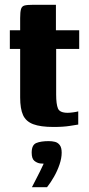

<svg xmlns="http://www.w3.org/2000/svg" viewBox="-20 -525 370 800"><path d="M203 4Q149 4 118.5 -7.5Q88 -19 76 -45.5Q64 -72 64 -119V-321H21V-399H64V-450Q64 -475 67.5 -487Q71 -499 82 -502Q93 -505 117 -505H213Q213 -501 213 -495Q213 -489 213 -480V-399H310V-321H214V-131Q214 -91 221.5 -73Q229 -55 262 -55Q271 -55 285.5 -57Q300 -59 306 -61V-6Q299 -5 271.5 -0.5Q244 4 203 4ZM113 255Q124 234 131.5 219Q139 204 146.5 189.5Q154 175 162 157Q159 157 155 156.5Q151 156 147 156Q134 154 123 145Q112 136 112 111Q112 79 131 71Q150 63 183 63Q197 63 209 66Q221 69 229 79.5Q237 90 237 111Q237 134 228 160.5Q219 187 205 211.5Q191 236 176 255Z"/></svg>

Font: r_Genos
Style: Bold
Weight: 700
Designer: Robert E. Leuschke
Foundry: Robert E. Leuschke
Version: Version 2.000;June 29, 2024;FontCreator 14.0.0.2814 32-bit